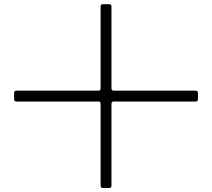

<svg xmlns="http://www.w3.org/2000/svg" viewBox="-20 -728 1040 942"><path d="M49.3 -241.2V-272Q49.3 -283.2 60.5 -283.2H462.4Q473.6 -283.2 473.6 -294.4V-696.3Q473.6 -707.5 484.9 -707.5H515.6Q526.9 -707.5 526.9 -696.3V-294.4Q526.9 -283.2 538.1 -283.2H939.9Q951.2 -283.2 951.2 -272V-241.2Q951.2 -230 939.9 -230H538.1Q526.9 -230 526.9 -218.8V183.1Q526.9 194.3 515.6 194.3H484.9Q473.6 194.3 473.6 183.1V-218.8Q473.6 -230 462.4 -230H60.5Q49.3 -230 49.3 -241.2Z"/></svg>

Font: UnifrakturMaguntia17
Style: Book
Weight: 400
Designer: j. 'mach' wust, Gerrit Ansmann, Georg Duffner, based on a font by Peter Wiegel, original typeface by Carl Albert Fahrenw
Version: Version 2017-03-19